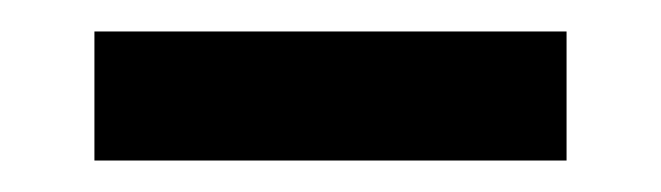

<svg xmlns="http://www.w3.org/2000/svg" viewBox="-20 -341 420 122"><path d="M40 -239V-321H340V-239Z"/></svg>

Font: Golos Text
Style: Regular
Weight: 400
Designer: A.Korolkova, Vitaly Kuzmin
Foundry: ParaType Ltd
Version: Version 2.004